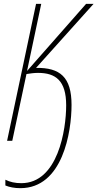

<svg xmlns="http://www.w3.org/2000/svg" viewBox="-20 -734 508 1001"><path d="M86 247C307 247 353 -46 353 -187C353 -332 293 -382 168 -380L468 -714H429L121 -364L195 -714H168L17 0H44L118 -348C136 -351 159 -354 178 -354C270 -354 325 -314 325 -185C325 -58 282 221 91 221C59 221 32 215 8 203V233C30 242 56 247 86 247Z"/></svg>

Font: Noto Sans Condensed Thin
Style: Italic
Weight: 100
Width: 3
Italic angle: -12°
Designer: Monotype Design Team
Foundry: Monotype Imaging Inc.
Version: Version 2.013